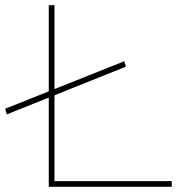

<svg xmlns="http://www.w3.org/2000/svg" viewBox="-22 -720 757 740"><path d="M4 -279 -2 -301 457 -484 463 -463ZM166 0V-700H188V-22H640V0Z"/></svg>

Font: Lexend Peta Thin
Style: Regular
Weight: 250
Version: Version 1.007